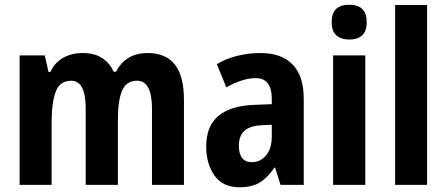

<svg xmlns="http://www.w3.org/2000/svg" viewBox="-20 -781 1887 811"><path d="M604 -557Q680 -557 718.5 -508.5Q757 -460 757 -359V0H622V-321Q622 -440 559 -440Q514 -440 496 -398.5Q478 -357 478 -276V0H342V-322Q342 -440 281 -440Q233 -440 215.5 -394Q198 -348 198 -260V0H63V-547H169L185 -477H193Q211 -517 247 -537Q283 -557 329 -557Q380 -557 412 -535.5Q444 -514 460 -478H470Q511 -557 604 -557Z M1081 -557Q1169 -557 1216 -508.5Q1263 -460 1263 -363V0H1165L1142 -73H1139Q1111 -31 1078 -10.5Q1045 10 991 10Q921 10 886 -39.5Q851 -89 851 -162Q851 -248 902 -291Q953 -334 1052 -338L1128 -341V-363Q1128 -451 1060 -451Q1032 -451 1001 -441Q970 -431 936 -412L896 -510Q934 -533 981.5 -545Q1029 -557 1081 -557ZM1084 -252Q1034 -249 1011.5 -227.5Q989 -206 989 -166Q989 -96 1044 -96Q1080 -96 1104 -125Q1128 -154 1128 -205V-254Z M1455 -761Q1529 -761 1529 -687Q1529 -649 1509.5 -631.5Q1490 -614 1455 -614Q1421 -614 1401 -631.5Q1381 -649 1381 -687Q1381 -726 1400 -743.5Q1419 -761 1455 -761ZM1523 -547V0H1387V-547Z M1784 0H1649V-760H1784Z"/></svg>

Font: Noto Sans Arabic Cond
Style: Bold
Weight: 700
Width: 3
Designer: Monotype Design Team, Nadine Chahine, Nizar Qandah and Khaled Hosny
Foundry: Monotype Imaging Inc.
Version: Version 2.012; ttfautohint (v1.8.4.7-5d5b)